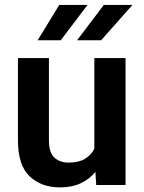

<svg xmlns="http://www.w3.org/2000/svg" viewBox="-20 -770 598 799"><path d="M380.4 0 377 -54.7Q352.5 -24.4 315.9 -7.3Q279.3 9.8 230 9.8Q151.9 9.8 103.3 -36.1Q54.7 -82 54.7 -187V-528.3H183.6V-186Q183.6 -133.8 207 -113.5Q230.5 -93.3 264.6 -93.3Q307.1 -93.3 333.3 -108.9Q359.4 -124.5 372.6 -150.9V-528.3H502.4V0ZM300.8 -602.5 412.1 -749.5H531.2L400.9 -602.5ZM136.7 -602.5 226.6 -749.5H344.2L232.9 -602.5Z"/></svg>

Font: Vazirmatn UI SemiBold
Style: Regular
Weight: 600
Designer: Saber Rastikerdar
Foundry: Saber Rastikerdar
Version: Version 33.003